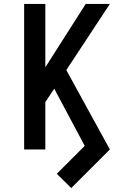

<svg xmlns="http://www.w3.org/2000/svg" viewBox="-20 -755 640 970"><path d="M340 195 267 123 408 -18 254 -307 209 -239V0H102V-735H209V-415L413 -735H535L315 -401L535 0Z"/></svg>

Font: Iosevka Aile Semibold
Style: Regular
Weight: 600
Designer: Belleve Invis
Foundry: Belleve Invis
Version: Version 31.1.0; ttfautohint (v1.8.4)